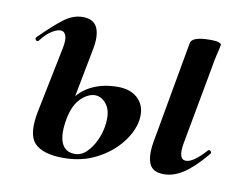

<svg xmlns="http://www.w3.org/2000/svg" viewBox="-54 -467 703 551"><g transform="rotate(10 297.5 -191.0)"><path d="M453 9Q420 9 410.5 -13.5Q401 -36 408 -77L461 -374Q464 -394 517 -394Q537 -394 543.5 -391Q550 -388 550 -386Q550 -382 544.5 -360Q539 -338 535 -312L494 -89Q485 -40 509 -40Q530 -40 566 -80Q570 -84 574 -79.5Q578 -75 574 -71Q538 -28 509.5 -9.5Q481 9 453 9ZM161 13Q100 13 76 -13Q52 -39 67 -110L105 -297Q110 -322 105.5 -334Q101 -346 90 -346Q80 -346 65 -337Q50 -328 33 -306Q29 -302 25 -306.5Q21 -311 25 -315Q64 -354 91 -374.5Q118 -395 146 -395Q178 -395 188.5 -372.5Q199 -350 191 -309L151 -101Q142 -53 152.5 -28.5Q163 -4 191 -4Q210 -4 225 -18.5Q240 -33 250.5 -55.5Q261 -78 264 -102Q269 -140 254.5 -160Q240 -180 220 -180Q200 -180 179.5 -160.5Q159 -141 151 -101L135 -102Q141 -137 160 -162.5Q179 -188 210 -201.5Q241 -215 280 -215Q320 -215 341.5 -192Q363 -169 357 -130Q351 -96 324.5 -63Q298 -30 256 -8.5Q214 13 161 13Z"/></g></svg>

Font: Cormorant
Style: Bold Italic
Weight: 700
Italic angle: -10°
Designer: Christian Thalmann (Catharsis Fonts)
Foundry: Catharsis Fonts
Version: Version 4.000